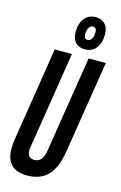

<svg xmlns="http://www.w3.org/2000/svg" viewBox="-140 -989 666 1057"><g transform="rotate(15 193.5 -460.0)"><path d="M127 10Q7 10 7 -113Q7 -134 11 -162L96 -700H194L106 -144Q101 -115 111 -99Q121 -83 144 -83Q192 -83 202 -153L289 -700H387L303 -173Q288 -78 245.5 -34Q203 10 127 10ZM254 -743Q220 -743 201 -764Q182 -785 182 -821Q182 -871 205 -900.5Q228 -930 270 -930Q303 -930 322.5 -909Q342 -888 342 -851Q342 -802 319 -772.5Q296 -743 254 -743ZM257 -797Q271 -797 279.5 -811Q288 -825 288 -849Q288 -876 267 -876Q253 -876 244.5 -861.5Q236 -847 236 -823Q236 -797 257 -797Z"/></g></svg>

Font: Georama ExtraCondensed SemiBold
Style: Italic
Weight: 600
Width: 2
Italic angle: -9°
Designer: Jean-Baptiste Levee
Foundry: Production Type
Version: Version 1.000